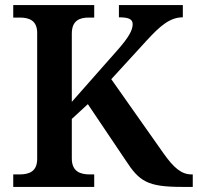

<svg xmlns="http://www.w3.org/2000/svg" viewBox="-20 -734 777 754"><path d="M32 0H350V-49H333C294 -49 262 -61 262 -112V-267L325 -325L473 -105C527 -22 558 0 695 0H737V-49H733C693 -49 663 -74 622 -132L417 -423L557 -576C607 -630 646 -666 698 -666V-714H447V-666C485 -666 501 -659 501 -639C501 -615 485 -587 443 -539L262 -334V-602C262 -653 292 -665 329 -665H350V-714H32V-665H58C95 -665 126 -653 126 -605V-110C126 -60 94 -49 56 -49H32Z"/></svg>

Font: Noto Serif Lao SemiBold
Style: Regular
Weight: 600
Designer: Monotype Design Team
Foundry: Monotype Imaging Inc.
Version: Version 2.003